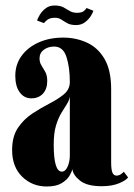

<svg xmlns="http://www.w3.org/2000/svg" viewBox="-20 -666 486 697"><path d="M149.5 11Q97 11 60.5 -24.5Q24 -60 24 -121.5Q24 -170.5 45 -201.8Q66 -233 97.5 -253.8Q129 -274.5 160.2 -290.5Q191.5 -306.5 212.5 -324.2Q233.5 -342 233.5 -368.5Q233.5 -422 221.2 -459.5Q209 -497 176.5 -497Q155 -497 139.2 -485.5Q123.5 -474 123.5 -454Q123.5 -439.5 130.5 -428.5Q137.5 -417.5 144.5 -404.8Q151.5 -392 151.5 -372Q151.5 -343 135.8 -326Q120 -309 93.5 -309Q67.5 -309 51.5 -331Q35.5 -353 35.5 -391Q35.5 -431.5 58 -462.8Q80.5 -494 120 -511.8Q159.5 -529.5 209.5 -529.5Q256 -529.5 295.8 -511.2Q335.5 -493 359.5 -452Q383.5 -411 383.5 -342V-76.5Q383.5 -50 388.2 -39.2Q393 -28.5 403 -28.5Q411.5 -28.5 418.8 -33.5Q426 -38.5 429.5 -42.5L445 -22Q438 -11.5 412.5 -0.8Q387 10 349 10Q297 10 271.5 -9.5Q246 -29 242.5 -52Q241 -43 232.2 -28Q223.5 -13 203.8 -1Q184 11 149.5 11ZM204.5 -43Q217.5 -43 225.5 -61.2Q233.5 -79.5 233.5 -101V-316.5Q232 -302.5 223 -288.5Q214 -274.5 202.8 -256Q191.5 -237.5 183.2 -210Q175 -182.5 175 -141Q175 -43 204.5 -43ZM256 -575Q236.5 -575 224.8 -581.5Q213 -588 203 -594.8Q193 -601.5 179.5 -601.5Q161.5 -601.5 151.8 -594Q142 -586.5 140 -582L114.5 -591.5Q117 -600 124.8 -612.8Q132.5 -625.5 145.8 -635.8Q159 -646 177.5 -646Q198.5 -646 210.8 -639.2Q223 -632.5 233.5 -626Q244 -619.5 259.5 -619.5Q276.5 -619.5 284.2 -625.8Q292 -632 294 -637L319 -627Q317.5 -620.5 309.8 -608Q302 -595.5 288.5 -585.2Q275 -575 256 -575Z"/></svg>

Font: Imbue 50pt Black
Style: Regular
Weight: 900
Designer: Tyler Finck
Foundry: Etcetera Type Company
Version: Version 1.102; ttfautohint (v1.8.3)